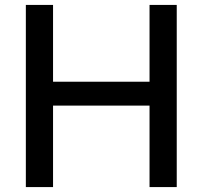

<svg xmlns="http://www.w3.org/2000/svg" viewBox="-20 -760 823 780"><path d="M85 0V-740H195.5V-428H587.5V-740H698V0H587.5V-331H195.5V0Z"/></svg>

Font: Encode Sans SmExp Md
Style: Regular
Weight: 500
Width: 6
Designer: Multiple Designers
Foundry: Impallari Type
Version: Version 3.002; ttfautohint (v1.8.3) -l 8 -r 50 -G 200 -x 14 